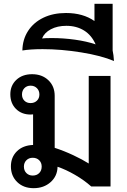

<svg xmlns="http://www.w3.org/2000/svg" viewBox="-20 -974 665 1004"><path d="M558 -577V1H457Q420 -32 372.5 -59.5Q325 -87 281 -102Q280 -53 244.5 -21.5Q209 10 156 10Q103 10 70 -22Q37 -54 37 -104Q37 -152 68.5 -183Q100 -214 153 -216V-376Q149 -375 140 -375Q93 -375 63.5 -404.5Q34 -434 34 -481Q34 -527 65.5 -556.5Q97 -586 148 -586Q200 -586 233 -554.5Q266 -523 266 -473V-201Q315 -185 363 -162.5Q411 -140 444 -119V-577ZM140 -435Q160 -435 173 -447.5Q186 -460 186 -480Q186 -500 173 -513Q160 -526 140 -526Q120 -526 107.5 -513Q95 -500 95 -480Q95 -460 107.5 -447.5Q120 -435 140 -435ZM198 -103Q198 -123 185 -136Q172 -149 151 -149Q131 -149 118 -136Q105 -123 105 -103Q105 -82 118 -69Q131 -56 151 -56Q172 -56 185 -69Q198 -82 198 -103Z M576 -655Q510 -683 405 -700Q300 -717 203 -717Q139 -717 97 -710Q98 -768 127 -812.5Q156 -857 207 -881.5Q258 -906 325 -906Q414 -906 474 -864V-954H569V-710Q574 -688 576 -655ZM480 -742Q459 -790 419.5 -814.5Q380 -839 327 -839Q280 -839 246 -821Q212 -803 200 -773Q216 -775 251 -775Q311 -775 372 -766.5Q433 -758 480 -742Z"/></svg>

Font: Sarabun SemiBold
Style: Regular
Weight: 600
Designer: Suppakit Chalermlarp | Katatrad Co.,Ltd.
Foundry: Cadson Demak Co.,Ltd.
Version: Version 1.000; ttfautohint (v1.6)